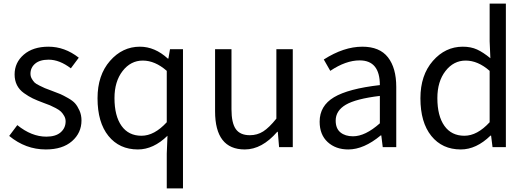

<svg xmlns="http://www.w3.org/2000/svg" viewBox="-20 -816 2919 1065"><path d="M234 13Q122 13 31 -62L76 -122Q155 -58 237 -58Q289 -58 316.5 -82Q344 -106 344 -143Q344 -159 336 -173Q328 -187 318.5 -196.5Q309 -206 289 -216.5Q269 -227 257 -232Q245 -237 220 -246Q185 -259 162 -270Q139 -281 113 -299.5Q87 -318 74 -344Q61 -370 61 -403Q61 -469 112 -513Q163 -557 249 -557Q339 -557 417 -496L373 -437Q310 -485 250 -485Q201 -485 175 -463Q149 -441 149 -407Q149 -392 156.5 -379Q164 -366 171.5 -358.5Q179 -351 199.5 -341Q220 -331 229 -327Q238 -323 266 -313Q299 -301 315 -294Q331 -287 357.5 -272Q384 -257 397 -242Q410 -227 421 -202.5Q432 -178 432 -148Q432 -79 379.5 -33Q327 13 234 13Z M905 229V36L909 -63Q831 13 745 13Q642 13 581.5 -62Q521 -137 521 -271Q521 -399 590 -478Q659 -557 756 -557Q839 -557 911 -491H914L923 -543H995V229ZM765 -63Q836 -63 905 -138V-423Q840 -480 772 -480Q705 -480 660 -422Q615 -364 615 -272Q615 -173 654 -118Q693 -63 765 -63Z M1338 13Q1173 13 1173 -199V-543H1264V-210Q1264 -134 1288 -100Q1312 -66 1366 -66Q1407 -66 1440 -87Q1473 -108 1513 -158V-543H1604V0H1528L1521 -85H1518Q1433 13 1338 13Z M1912 13Q1842 13 1797.5 -28Q1753 -69 1753 -141Q1753 -229 1832.5 -276.5Q1912 -324 2087 -344Q2087 -481 1975 -481Q1898 -481 1812 -423L1776 -486Q1887 -557 1990 -557Q2086 -557 2132 -498Q2178 -439 2178 -334V0H2103L2095 -65H2092Q1998 13 1912 13ZM1938 -60Q2006 -60 2087 -132V-284Q1954 -268 1898 -235Q1842 -202 1842 -147Q1842 -103 1868.5 -81.5Q1895 -60 1938 -60Z M2536 13Q2433 13 2372.5 -62Q2312 -137 2312 -271Q2312 -399 2381 -478Q2450 -557 2547 -557Q2592 -557 2626 -541.5Q2660 -526 2700 -493L2696 -587V-796H2786V0H2712L2704 -64H2701Q2622 13 2536 13ZM2556 -63Q2627 -63 2696 -138V-423Q2631 -480 2563 -480Q2496 -480 2451 -422Q2406 -364 2406 -272Q2406 -173 2445 -118Q2484 -63 2556 -63Z"/></svg>

Font: Noto Sans SC
Style: Regular
Weight: 400
Designer: Ryoko NISHIZUKA  (kana, bopomofo & ideographs); Paul D. Hunt (Latin, Greek & Cyrillic); Sandoll Communications , Soo-you
Foundry: Adobe
Version: Version 2.002;hotconv 1.0.116;makeotfexe 2.5.65601